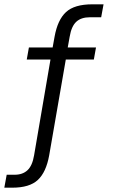

<svg xmlns="http://www.w3.org/2000/svg" viewBox="-25 -720 525 890"><path d="M109 -500H219L228 -550Q242 -628 281 -664Q320 -700 403 -700H455L444 -640H392Q351 -640 328.5 -619Q306 -598 298 -550L289 -500H420L410 -444H280L203 0Q189 78 150.5 114Q112 150 32 150H-5L6 90H43Q80 90 102.5 69Q125 48 133 0L209 -444H99Z"/></svg>

Font: PT Root UI Web
Style: Regular
Weight: 400
Designer: Vitaly Kuzmin
Foundry: ParaType Ltd.
Version: Version 1.000W